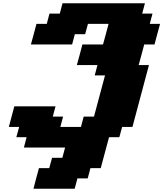

<svg xmlns="http://www.w3.org/2000/svg" viewBox="-20 -895 991 1165"><path d="M183.1 250H433.1L449.7 187.5H512.2L528.8 125H591.3L641.6 -62.5H704.1L721.2 -125H783.7Q800.8 -187.5 833.7 -312.5Q866.7 -437.5 883.8 -500H821.3Q827.1 -520.5 838.4 -562.3Q849.6 -604 855 -625H917.5Q922.9 -645.5 934.1 -687.3Q945.3 -729 951.2 -750H888.7L905.3 -812.5H842.8L859.4 -875H359.4L342.8 -812.5H280.3L263.7 -750H201.2Q195.8 -729.5 184.6 -687.7Q173.3 -646 167.5 -625H417.5L434.1 -687.5H496.6L513.7 -750H638.7Q633.3 -729.5 622.1 -687.5Q610.8 -645.5 605 -625H480Q474.6 -604 463.4 -562.3Q452.1 -520.5 446.3 -500H571.3L554.7 -437.5H617.2Q606 -396 583.7 -312.5Q561.5 -229 550.3 -187.5H487.8L471.2 -125H346.2L362.8 -187.5H300.3L316.9 -250H66.9Q61.5 -229 50.3 -187.3Q39.1 -145.5 33.7 -125H96.2L79.1 -62.5H141.6L125 0H375L358.4 62.5H295.9L278.8 125H216.3Q210.4 145.5 199.5 187.3Q188.5 229 183.1 250Z"/></svg>

Font: Faithful 32x
Style: BoldOblique
Weight: 400
Foundry: Faithful Resource Pack
Version: Version 1.0; January 27, 2023